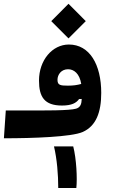

<svg xmlns="http://www.w3.org/2000/svg" viewBox="-30 -711 636 994"><path d="M-9.8 4.9C141.1 4.9 340.3 -2 398.4 -27.8C467.3 -58.6 494.1 -129.4 494.1 -230C494.1 -377.4 433.6 -480.5 326.7 -480.5C240.7 -480.5 171.9 -399.4 171.9 -293.9C171.9 -209.5 199.7 -164.6 291 -164.6C340.8 -164.6 364.7 -177.7 379.4 -198.2L393.1 -198.7C392.1 -172.4 386.7 -155.3 363.8 -148.4C329.1 -138.2 208.5 -138.7 77.6 -139.2H0ZM271.5 262.2H365.2C370.6 213.4 365.7 110.8 349.1 46.9H249.5C265.1 112.8 271.5 192.4 271.5 262.2ZM324.7 -512.2 414.1 -601.6 324.7 -691.4 235.4 -601.6ZM390.6 -276.4C369.1 -270.5 349.6 -267.6 321.8 -267.6C282.2 -267.6 267.6 -270 267.6 -297.9C267.6 -324.7 287.1 -352.5 322.3 -352.5C352.5 -352.5 381.8 -330.6 390.6 -276.4Z"/></svg>

Font: CaskaydiaCove Nerd Font
Style: Bold
Weight: 700
Designer: Aaron Bell
Foundry: Saja Typeworks
Version: Version 2111.1;Nerd Fonts 2.3.0